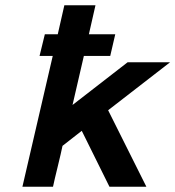

<svg xmlns="http://www.w3.org/2000/svg" viewBox="-20 -708 665 728"><path d="M130 -496 150 -578H199L224 -688H342L317 -578H417L398 -496H298L255 -310L464 -472H625L390 -290L535 0H395L290 -212L217 -155Q212 -130 199 -77Q186 -24 181 0H65L180 -496Z"/></svg>

Font: Coval
Style: ExtraBold Italic
Weight: 800
Foundry: Context Ltd
Version: Version 001.000